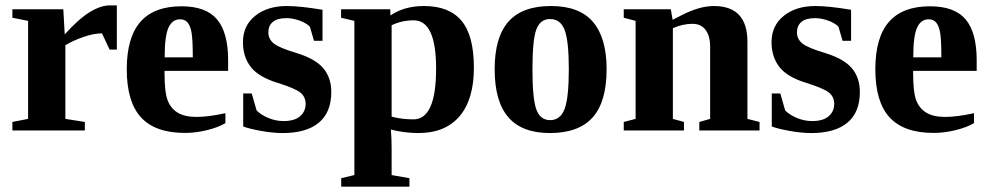

<svg xmlns="http://www.w3.org/2000/svg" viewBox="-20 -494 3744 727"><path d="M225.1 -363.8Q277.8 -422.4 319.6 -448Q361.3 -473.6 396 -473.6H422.4V-306.2H395L366.2 -367.7Q335.4 -367.7 296.4 -354.2Q257.3 -340.8 227.5 -322.8V-43.9L301.3 -32.2V0H26.9V-32.2L86.4 -43.9V-415L26.9 -426.8V-459H219.7Z M667 -470.2Q760.3 -470.2 802 -420.4Q843.8 -370.6 843.8 -265.6V-225.6H603V-217.8Q603 -145 614.7 -114.3Q626.5 -83.5 652.8 -67.4Q679.2 -51.3 725.1 -51.3Q768.1 -51.3 833.5 -65.4V-27.8Q806.6 -11.7 763.9 -1.2Q721.2 9.3 680.7 9.3Q567.9 9.3 513.9 -49.6Q460 -108.4 460 -231.9Q460 -352.1 511.5 -411.1Q563 -470.2 667 -470.2ZM661.6 -420.9Q632.3 -420.9 617.9 -389.2Q603.5 -357.4 603.5 -276.9H710Q710 -342.3 705.6 -368.9Q701.2 -395.5 690.7 -408.2Q680.2 -420.9 661.6 -420.9Z M1234.4 -145.5Q1234.4 -68.8 1187.3 -29.5Q1140.1 9.8 1050.3 9.8Q1013.2 9.8 968.5 1.7Q923.8 -6.3 900.9 -15.1V-140.1H933.1L951.7 -75.7Q968.8 -58.6 996.6 -47.1Q1024.4 -35.6 1053.2 -35.6Q1095.7 -35.6 1116.5 -54Q1137.2 -72.3 1137.2 -100.6Q1137.2 -127.4 1117.2 -143.6Q1097.2 -159.7 1029.8 -180.7Q959 -202.6 929.4 -240.7Q899.9 -278.8 899.9 -334.5Q899.9 -397 946.3 -434.1Q992.7 -471.2 1065.9 -471.2Q1116.2 -471.2 1201.2 -457V-339.4H1168.9L1153.3 -393.1Q1139.2 -407.2 1113.5 -416.3Q1087.9 -425.3 1064.9 -425.3Q1029.8 -425.3 1012.9 -410.9Q996.1 -396.5 996.1 -371.6Q996.1 -345.7 1017.1 -329.1Q1038.1 -312.5 1103.5 -293Q1174.8 -271 1204.6 -235.1Q1234.4 -199.2 1234.4 -145.5Z M1458.5 -435.5Q1510.7 -471.2 1585.4 -471.2Q1681.2 -471.2 1727.8 -415Q1774.4 -358.9 1774.4 -237.8Q1774.4 -117.7 1720.2 -54Q1666 9.8 1564.5 9.8Q1512.7 9.8 1460 -3.4Q1462.9 28.8 1462.9 68.8V168.9L1530.3 180.7V212.9H1272V180.7L1321.8 168.9V-415L1271.5 -426.8V-459H1457.5ZM1631.3 -234.4Q1631.3 -417 1546.4 -417Q1501 -417 1462.9 -398.4V-52.2Q1502.4 -42 1545.4 -42Q1631.3 -42 1631.3 -234.4Z M2276.9 -231.9Q2276.9 -108.4 2223.9 -49.3Q2170.9 9.8 2062 9.8Q1956.5 9.8 1904.8 -50Q1853 -109.9 1853 -231.9Q1853 -353.5 1905.5 -412.4Q1958 -471.2 2065.9 -471.2Q2174.8 -471.2 2225.8 -410.4Q2276.9 -349.6 2276.9 -231.9ZM2133.8 -231.9Q2133.8 -339.4 2117.9 -380.6Q2102.1 -421.9 2063 -421.9Q2025.4 -421.9 2010.7 -382.3Q1996.1 -342.8 1996.1 -231.9Q1996.1 -119.1 2011 -79.1Q2025.9 -39.1 2063 -39.1Q2101.6 -39.1 2117.7 -81.3Q2133.8 -123.5 2133.8 -231.9Z M2526.9 -418.9 2560.1 -436Q2628.4 -471.2 2683.1 -471.2Q2810.1 -471.2 2810.1 -335.9V-43.9L2856 -32.2V0H2627.9V-32.2L2668.9 -43.9V-316.9Q2668.9 -357.9 2651.6 -380.9Q2634.3 -403.8 2602.1 -403.8Q2564.9 -403.8 2527.8 -387.2V-43.9L2569.8 -32.2V0H2341.8V-32.2L2386.7 -43.9V-415L2341.8 -426.8V-459H2520Z M3235.8 -145.5Q3235.8 -68.8 3188.7 -29.5Q3141.6 9.8 3051.8 9.8Q3014.6 9.8 2970 1.7Q2925.3 -6.3 2902.3 -15.1V-140.1H2934.6L2953.1 -75.7Q2970.2 -58.6 2998 -47.1Q3025.9 -35.6 3054.7 -35.6Q3097.2 -35.6 3117.9 -54Q3138.7 -72.3 3138.7 -100.6Q3138.7 -127.4 3118.7 -143.6Q3098.6 -159.7 3031.2 -180.7Q2960.4 -202.6 2930.9 -240.7Q2901.4 -278.8 2901.4 -334.5Q2901.4 -397 2947.8 -434.1Q2994.1 -471.2 3067.4 -471.2Q3117.7 -471.2 3202.6 -457V-339.4H3170.4L3154.8 -393.1Q3140.6 -407.2 3115 -416.3Q3089.4 -425.3 3066.4 -425.3Q3031.2 -425.3 3014.4 -410.9Q2997.6 -396.5 2997.6 -371.6Q2997.6 -345.7 3018.6 -329.1Q3039.6 -312.5 3105 -293Q3176.3 -271 3206.1 -235.1Q3235.8 -199.2 3235.8 -145.5Z M3501.5 -470.2Q3594.7 -470.2 3636.5 -420.4Q3678.2 -370.6 3678.2 -265.6V-225.6H3437.5V-217.8Q3437.5 -145 3449.2 -114.3Q3460.9 -83.5 3487.3 -67.4Q3513.7 -51.3 3559.6 -51.3Q3602.5 -51.3 3668 -65.4V-27.8Q3641.1 -11.7 3598.4 -1.2Q3555.7 9.3 3515.1 9.3Q3402.3 9.3 3348.4 -49.6Q3294.4 -108.4 3294.4 -231.9Q3294.4 -352.1 3345.9 -411.1Q3397.5 -470.2 3501.5 -470.2ZM3496.1 -420.9Q3466.8 -420.9 3452.4 -389.2Q3438 -357.4 3438 -276.9H3544.4Q3544.4 -342.3 3540 -368.9Q3535.6 -395.5 3525.1 -408.2Q3514.6 -420.9 3496.1 -420.9Z"/></svg>

Font: Liberation Serif
Style: Bold
Weight: 700
Designer: Steve Matteson
Foundry: Ascender Corporation
Version: Version 2.1.5